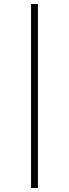

<svg xmlns="http://www.w3.org/2000/svg" viewBox="-20 -822 342 952"><path d="M134 110V-802H168V110Z"/></svg>

Font: Literata 60pt
Style: Regular
Weight: 400
Designer: Latin by Veronika Burian and Jose Scaglione. Greek by Irene Vlachou. Cyrillic by Vera Evstafieva.
Foundry: TypeTogether
Version: Version 3.002